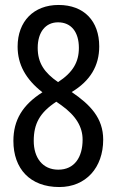

<svg xmlns="http://www.w3.org/2000/svg" viewBox="-20 -744 469 774"><path d="M216 -724C116 -724 51 -658 51 -556C51 -485 83 -425 151 -372C71 -321 34 -260 34 -176C34 -64 101 10 219 10C326 10 396 -68 396 -181C396 -268 344 -322 269 -373C344 -418 380 -479 380 -557C380 -659 319 -724 216 -724ZM214 -654C267 -654 298 -615 298 -551C298 -494 274 -452 214 -413C159 -451 132 -490 132 -551C132 -615 164 -654 214 -654ZM116 -176C116 -245 140 -290 207 -334L227 -320C287 -277 313 -232 313 -181C313 -110 280 -60 215 -60C151 -60 116 -109 116 -176Z"/></svg>

Font: Noto Sans Lao Looped ExtraCondensed
Style: Regular
Weight: 400
Width: 2
Designer: Mark Frömberg, Ben Mitchell
Foundry: The Fontpad Ltd
Version: Version 1.003